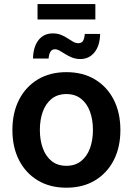

<svg xmlns="http://www.w3.org/2000/svg" viewBox="-20 -897 643 929"><path d="M301.3 11.2Q221.7 11.2 163.1 -23.9Q104.5 -59.1 72.3 -121.8Q40 -184.6 40 -267.6Q40 -351.6 72.3 -414.6Q104.5 -477.5 163.1 -512.7Q221.7 -547.9 301.3 -547.9Q380.9 -547.9 439.5 -512.7Q498 -477.5 530.3 -414.6Q562.5 -351.6 562.5 -267.6Q562.5 -184.6 530.3 -121.8Q498 -59.1 439.5 -23.9Q380.9 11.2 301.3 11.2ZM301.3 -94.7Q343.3 -94.7 372.1 -117.4Q400.9 -140.1 415.3 -179.4Q429.7 -218.8 429.7 -268.1Q429.7 -317.9 415.3 -357.2Q400.9 -396.5 372.1 -419.2Q343.3 -441.9 301.3 -441.9Q258.8 -441.9 230.2 -419.2Q201.7 -396.5 187.3 -357.4Q172.9 -318.4 172.9 -268.1Q172.9 -218.8 187.3 -179.4Q201.7 -140.1 230.2 -117.4Q258.8 -94.7 301.3 -94.7ZM369.1 -611.3Q347.7 -611.3 329.3 -618.4Q311 -625.5 296.4 -635Q281.7 -644.5 269 -651.6Q256.3 -658.7 245.6 -658.7Q231 -658.7 223.6 -645.8Q216.3 -632.8 215.3 -613.8H139.6Q141.1 -670.9 166.5 -703.1Q191.9 -735.4 235.4 -735.4Q257.8 -735.4 275.4 -728.3Q293 -721.2 307.1 -711.7Q321.3 -702.1 333.7 -695.1Q346.2 -688 358.9 -688Q374.5 -688 381.6 -699.2Q388.7 -710.4 390.1 -732.9H464.4Q463.4 -675.8 437 -643.6Q410.6 -611.3 369.1 -611.3ZM441.4 -877.4V-802.7H161.6V-877.4Z"/></svg>

Font: V-Inter
Style: SemiBold-600
Weight: 600
Designer: Rasmus Andersson
Foundry: rsms
Version: Version 4.000;git-4146feb